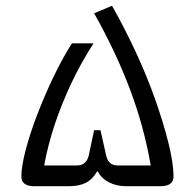

<svg xmlns="http://www.w3.org/2000/svg" viewBox="-20 -645 675 665"><path d="M99 0Q54 0 54 -34Q54 -68 68.5 -124Q83 -180 108 -245.5Q133 -311 164 -376Q195 -441 229 -495H304Q259 -425 226 -354.5Q193 -284 169.5 -213.5Q146 -143 133 -72H247Q278 -72 287 -105L306 -194H328L348 -105Q356 -72 387 -72H502Q479 -206 430 -336Q381 -466 306 -599L368 -625Q410 -551 449 -467.5Q488 -384 517 -302Q546 -220 563.5 -149.5Q581 -79 581 -34Q581 0 535 0H417Q384 0 357.5 -13.5Q331 -27 319 -51H316Q301 -24 277.5 -12Q254 0 218 0Z"/></svg>

Font: Changa ExtraLight Light
Style: Regular
Weight: 300
Version: Version 3.002; ttfautohint (v1.8.2)